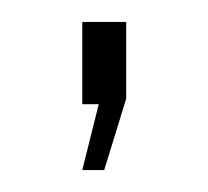

<svg xmlns="http://www.w3.org/2000/svg" viewBox="-20 -95 190 175"><path d="M55 -75H95V-5L75 60H55L70 0H55Z"/></svg>

Font: Exetegue Light
Style: Regular
Weight: 300
Designer: Fábio Duarte Martins
Foundry: Fábio Duarte Martins
Version: Version 0.001